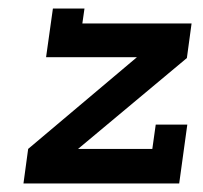

<svg xmlns="http://www.w3.org/2000/svg" viewBox="-20 -430 475 450"><path d="M419 -138H345L337 -81H163L418 -294L429 -375H173L178 -410H104L88 -296H301L46 -81L35 0H400Z"/></svg>

Font: Josefin Slab Thin
Style: Italic
Weight: 100
Italic angle: -12°
Designer: Santiago Orozco
Foundry: Typemade
Version: Version 2.000